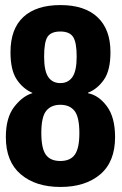

<svg xmlns="http://www.w3.org/2000/svg" viewBox="-20 -740 488 769"><path d="M3.4 -190.9Q3.4 -92.8 63 -42Q122.6 8.8 222.2 8.8Q321.8 8.8 381.3 -41.5Q440.9 -91.8 440.9 -190.9Q440.9 -270 408.2 -314.2Q375.5 -358.4 332.5 -366.7V-368.7Q370.1 -383.3 396.2 -420.7Q422.4 -458 422.4 -531.2Q422.4 -622.6 370.6 -671.1Q318.8 -719.7 222.2 -719.7Q125 -719.7 73.5 -671.9Q22 -624 22 -531.2Q22 -460 46.4 -422.6Q70.8 -385.3 109.4 -368.2V-366.7Q70.8 -355.5 37.1 -312.3Q3.4 -269 3.4 -190.9ZM145.5 -207.5Q145.5 -271.5 165 -295.9Q184.6 -320.3 221.7 -320.3Q259.3 -320.3 278.6 -295.7Q297.9 -271 297.9 -207Q297.9 -146.5 279.8 -120.8Q261.7 -95.2 221.7 -95.2Q181.6 -95.2 163.6 -120.4Q145.5 -145.5 145.5 -207.5ZM156.7 -513.2Q156.7 -572.8 170.9 -593.3Q185.1 -613.8 221.7 -613.8Q258.3 -613.8 272.7 -592.3Q287.1 -570.8 287.1 -513.7Q287.1 -456.5 270.3 -431.9Q253.4 -407.2 221.7 -407.2Q189.9 -407.2 173.3 -431.6Q156.7 -456.1 156.7 -513.2Z"/></svg>

Font: Roboto Flex Super Cond Bold
Style: Regular
Weight: 700
Width: 3
Designer: Berlow after Robertson
Foundry: Google
Version: Version 3.000